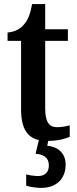

<svg xmlns="http://www.w3.org/2000/svg" viewBox="-20 -679 379 939"><path d="M301 126C301 73 267 39 211 34L216 10C263 10 302 -1 321 -10V-66C302 -61 282 -57 259 -57C218 -57 201 -85 201 -151V-479H312V-536H201V-659H137C128 -609 116 -581 98 -560C81 -539 54 -523 17 -520V-479H83V-146C83 -51 113 -7 170 6L154 73C192 76 219 91 219 130C219 164 199 182 166 182C151 182 128 179 108 174V229C128 236 162 240 181 240C254 240 301 197 301 126Z"/></svg>

Font: Noto Serif Condensed Semi
Style: Regular
Weight: 600
Width: 3
Designer: Monotype Design Team
Foundry: Monotype Imaging Inc.
Version: Version 1.002